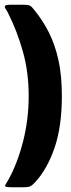

<svg xmlns="http://www.w3.org/2000/svg" viewBox="-20 -750 301 810"><path d="M76 40H32Q10 40 4.5 37.5Q-1 35 3.5 28.5Q8 22 15 9Q53 -59 77 -152Q101 -245 101 -345Q101 -445 77 -531Q53 -617 15 -693Q9 -705 3.5 -713Q-2 -721 1.5 -725.5Q5 -730 26 -730H79Q103 -730 110 -724Q117 -718 127 -705Q161 -663 186.5 -612.5Q212 -562 226.5 -497Q241 -432 241 -345Q241 -216 210 -126Q179 -36 128 19Q117 31 108.5 35.5Q100 40 76 40Z"/></svg>

Font: Railroad Gothic CC
Style: Bold
Weight: 700
Designer: indestructible type*
Foundry: Cowboy Collective
Version: Version 1.000